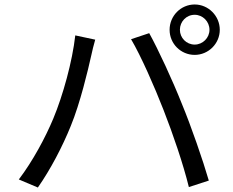

<svg xmlns="http://www.w3.org/2000/svg" viewBox="-20 -830 1040 857"><path d="M783 -697C783 -734 812 -764 849 -764C885 -764 915 -734 915 -697C915 -661 885 -631 849 -631C812 -631 783 -661 783 -697ZM737 -697C737 -635 787 -585 849 -585C910 -585 961 -635 961 -697C961 -759 910 -810 849 -810C787 -810 737 -759 737 -697ZM218 -301C183 -217 127 -112 64 -29L149 7C205 -73 259 -176 296 -268C338 -370 373 -518 387 -581C391 -602 399 -631 405 -653L316 -672C303 -556 261 -404 218 -301ZM710 -339C752 -232 798 -97 823 5L912 -24C886 -114 833 -267 792 -366C750 -472 686 -610 646 -682L565 -655C609 -581 670 -442 710 -339Z"/></svg>

Font: Source Han Sans TC
Style: Regular
Weight: 400
Designer: Ryoko NISHIZUKA 西塚涼子 (kana, bopomofo & ideographs); Paul D. Hunt (Latin, Greek & Cyrillic); Sandoll Communications 산돌커뮤니
Foundry: Adobe
Version: Version 2.002;hotconv 1.0.116;makeotfexe 2.5.65601